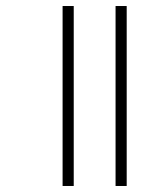

<svg xmlns="http://www.w3.org/2000/svg" viewBox="-20 -618 547 638"><path d="M364 0V-598H401V0ZM188 0V-598H225V0Z"/></svg>

Font: Noto Sans Gujarati UI Condensed ExtraLight
Style: Regular
Weight: 200
Width: 3
Designer: Jelle Bosma - Monotype Design Team, Universal Thirst
Foundry: Monotype Imaging Inc.
Version: Version 2.106; ttfautohint (v1.8.4.7-5d5b)